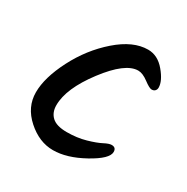

<svg xmlns="http://www.w3.org/2000/svg" viewBox="-122 -616 688 707"><g transform="rotate(30 222.5 -263.0)"><path d="M312 -511Q353 -511 384 -474Q415 -437 415 -409Q415 -401 410 -395.5Q405 -390 395.5 -390Q386 -390 362 -408Q338 -426 319 -426Q265 -426 193 -331Q121 -236 121 -165Q121 -134 140.5 -116Q160 -98 203.5 -98Q247 -98 283.5 -108.5Q320 -119 340 -129.5Q360 -140 371 -140Q390 -140 390 -121Q390 -92 320.5 -53.5Q251 -15 192.5 -15Q134 -15 83 -60.5Q32 -106 32 -168.5Q32 -231 74 -313Q116 -395 182.5 -453Q249 -511 312 -511Z"/></g></svg>

Font: Kalam
Style: Regular
Weight: 400
Designer: Lipi Raval (Devanagari and Latin), Jonny Pinhorn (Latin)
Foundry: Indian Type Foundry
Version: Version 2.001;PS 1.0;hotconv 1.0.79;makeotf.lib2.5.61930; tt